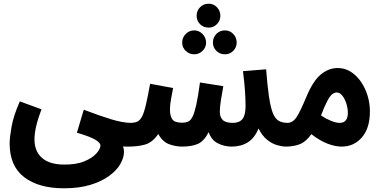

<svg xmlns="http://www.w3.org/2000/svg" viewBox="-20 -786 2062 1036"><path d="M32 -12Q32 -44 42.5 -103Q53 -162 87 -239L204 -196Q183 -141 174.5 -102Q166 -63 166 -35Q166 30 206 65.5Q246 101 322 102Q391 103 435 84.5Q479 66 500.5 41.5Q522 17 522 -1Q522 -15 495.5 -31.5Q469 -48 395 -70L432 -194Q521 -160 581 -142Q641 -124 684 -123Q714 -123 729.5 -105Q745 -87 745 -61Q745 -31 727 -13Q709 5 674 5Q667 5 659.5 5Q652 5 644 4Q649 19 649 33Q649 65 629 99.5Q609 134 568.5 163.5Q528 193 467.5 211.5Q407 230 325 230Q189 230 110.5 170Q32 110 32 -12Z M1106 -637Q1078 -637 1059.5 -655.5Q1041 -674 1041 -701Q1041 -728 1059.5 -747Q1078 -766 1106 -766Q1132 -766 1150.5 -747Q1169 -728 1169 -701Q1169 -674 1150.5 -655.5Q1132 -637 1106 -637ZM1028 -493Q1001 -493 982 -511.5Q963 -530 963 -556Q963 -583 982 -602.5Q1001 -622 1028 -622Q1054 -622 1073 -602.5Q1092 -583 1092 -556Q1092 -530 1073 -511.5Q1054 -493 1028 -493ZM1194 -493Q1166 -493 1147.5 -511.5Q1129 -530 1129 -556Q1129 -584 1147.5 -603Q1166 -622 1194 -622Q1220 -622 1238.5 -603Q1257 -584 1257 -556Q1257 -530 1238.5 -511.5Q1220 -493 1194 -493Z M673 5 683 -123Q705 -123 720 -129.5Q735 -136 746 -156.5Q757 -177 767 -219.5Q777 -262 790 -334L914 -311Q910 -289 903.5 -255Q897 -221 897 -195Q897 -161 909.5 -142.5Q922 -124 962 -124Q982 -124 995.5 -130Q1009 -136 1019.5 -157.5Q1030 -179 1039.5 -222.5Q1049 -266 1059 -341L1185 -321Q1178 -285 1172 -245.5Q1166 -206 1166 -183Q1166 -155 1181.5 -139Q1197 -123 1237 -123Q1271 -123 1288 -143.5Q1305 -164 1305 -214Q1305 -249 1302 -294Q1299 -339 1291 -402L1416 -412Q1423 -321 1431.5 -264Q1440 -207 1452 -176.5Q1464 -146 1483.5 -134.5Q1503 -123 1532 -123Q1563 -123 1578.5 -105Q1594 -87 1594 -61Q1594 -31 1576 -13Q1558 5 1523 5Q1502 5 1474.5 -3Q1447 -11 1420.5 -32.5Q1394 -54 1375 -93Q1354 -41 1317 -18Q1280 5 1230 5Q1190 5 1155 -13Q1120 -31 1106 -73Q1081 -24 1047.5 -9.5Q1014 5 962 5Q929 5 893.5 -7.5Q858 -20 834 -63Q802 -17 763 -6Q724 5 673 5Z M1522 5 1531 -123Q1560 -123 1580.5 -154.5Q1601 -186 1632 -261Q1669 -350 1711.5 -384.5Q1754 -419 1802 -419Q1841 -419 1872.5 -399Q1904 -379 1927.5 -345Q1951 -311 1963.5 -269.5Q1976 -228 1976 -185Q1976 -95 1933 -45Q1890 5 1823 5Q1789 5 1748 -10.5Q1707 -26 1660 -62Q1630 -20 1596.5 -7.5Q1563 5 1522 5ZM1797 -287Q1785 -287 1773 -278Q1761 -269 1746.5 -242Q1732 -215 1712 -163Q1739 -145 1766 -134Q1793 -123 1813 -123Q1836 -123 1846.5 -137.5Q1857 -152 1857 -176Q1857 -201 1849 -226.5Q1841 -252 1827.5 -269.5Q1814 -287 1797 -287Z"/></svg>

Font: Noto Sans Arabic ExtCond
Style: Bold
Weight: 700
Width: 2
Designer: Monotype Design Team, Nadine Chahine, Nizar Qandah and Khaled Hosny
Foundry: Monotype Imaging Inc.
Version: Version 2.012; ttfautohint (v1.8.4.7-5d5b)